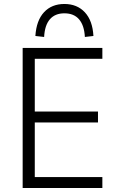

<svg xmlns="http://www.w3.org/2000/svg" viewBox="-20 -946 596 966"><path d="M94 0V-705H495V-650H155V-385H473V-330H155V-55H495V0ZM202 -760 158 -765Q163 -843 201.5 -884.5Q240 -926 304 -926Q368 -926 407 -884Q446 -842 450 -765L407 -760Q404 -818 378 -848.5Q352 -879 304 -879Q257 -879 231 -849Q205 -819 202 -760Z"/></svg>

Font: Nunito Sans 10pt SemiCondensed Light
Style: Regular
Weight: 300
Width: 4
Designer: Vernon Adams
Foundry: Vernon Adams
Version: Version 3.101;gftools[0.9.27]